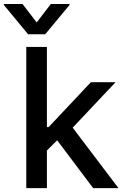

<svg xmlns="http://www.w3.org/2000/svg" viewBox="-64 -969 640 989"><path d="M71.4 0V-727.3H177.6V-314.6H186.8L404.1 -545.5H531.2L310.4 -311.4L546.2 0H415.8L230.5 -246.4L177.6 -193.5V0ZM51.8 -948.5 125 -853.3 197.8 -948.5H294V-943.2L169 -792.6H80.6L-44 -943.2V-948.5Z"/></svg>

Font: Inter Zeller Medium
Style: Regular
Weight: 500
Designer: Rasmus Andersson; Joe Bland
Foundry: zeller
Version: Version 3.015;git-dec3a8cb1